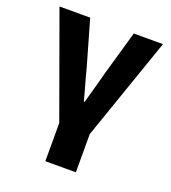

<svg xmlns="http://www.w3.org/2000/svg" viewBox="-126 -590 774 869"><g transform="rotate(20 261.0 -156.0)"><path d="M191.3 183.9V0L12 -496H159.8L222.8 -276.4Q232.2 -238.3 242.7 -202.5Q253.1 -166.8 262.6 -129.1H266.6Q276.4 -166.8 286.9 -202.5Q297.3 -238.3 306.8 -276.4L369.8 -496H510.4L338.2 0V183.9Z"/></g></svg>

Font: SourceSans3VF
Style: Regular
Weight: 200
Designer: Paul D. Hunt
Foundry: Adobe
Version: Version 3.052;hotconv 1.1.0;makeotfexe 2.6.0